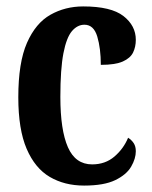

<svg xmlns="http://www.w3.org/2000/svg" viewBox="-20 -568 473 598"><path d="M242 10Q181 10 135 -17Q89 -44 63 -104.5Q37 -165 37 -265Q37 -373 64 -434.5Q91 -496 137 -522Q183 -548 239 -548Q326 -548 364.5 -518Q403 -488 403 -444Q403 -422 394.5 -404.5Q386 -387 362.5 -376.5Q339 -366 294 -366Q294 -417 283 -454Q272 -491 243 -491Q221 -491 204 -471Q187 -451 177.5 -402Q168 -353 168 -266Q168 -163 191.5 -109.5Q215 -56 267 -56Q308 -56 336.5 -80.5Q365 -105 379 -139Q390 -132 396.5 -122Q403 -112 403 -97Q403 -74 388.5 -49Q374 -24 339 -7Q304 10 242 10Z"/></svg>

Font: Noto Serif Armenian ExtraCondensed
Style: Bold
Weight: 700
Width: 2
Designer: Monotype Design Team
Foundry: Monotype Imaging Inc.
Version: Version 2.008; ttfautohint (v1.8.4.7-5d5b)